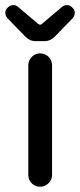

<svg xmlns="http://www.w3.org/2000/svg" viewBox="-32 -708 306 734"><path d="M62.5 -570.3 -3.9 -638.7Q-11.7 -648.4 -11.7 -659.2Q-11.7 -669.9 -2.4 -679.2Q6.8 -688.5 18.6 -688.5Q29.3 -688.5 37.1 -681.6L113.3 -617.2Q119.1 -613.3 121.1 -613.3Q125 -613.3 128.9 -617.2L205.1 -681.6Q212.9 -688.5 223.6 -688.5Q235.4 -688.5 244.6 -679.2Q253.9 -669.9 253.9 -659.2Q253.9 -648.4 246.1 -638.7L179.7 -570.3Q161.1 -550.8 139.6 -550.8H102.5Q81.1 -550.8 62.5 -570.3ZM76.2 -39.1V-458Q76.2 -476.6 89.4 -490.2Q102.5 -503.9 121.1 -503.9Q140.6 -503.9 153.8 -490.7Q167 -477.5 167 -458V-39.1Q167 -20.5 153.3 -7.3Q139.6 5.9 121.1 5.9Q102.5 5.9 89.4 -7.3Q76.2 -20.5 76.2 -39.1Z"/></svg>

Font: jf-openhuninn-1.1
Style: Regular
Weight: 400
Designer: [Kosugi Maru]
      Designed by Motoya company      

      [Varela Round]
      Joe Prince(Latin component); Avraham Co
Foundry: justfont CO.,LTD.
Version: 1.1